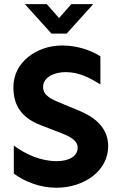

<svg xmlns="http://www.w3.org/2000/svg" viewBox="-20 -884 551 916"><path d="M225.6 -723.6H297.9L424.8 -864.3H320.3L261.7 -797.9L203.1 -864.3H98.6ZM276.4 -667C154.3 -667 43.9 -586.9 43.9 -468.8C43.9 -391.6 72.3 -326.2 173.8 -287.1L274.4 -248C312.5 -233.4 350.6 -213.9 350.6 -179.7C350.6 -136.7 305.7 -115.2 251 -115.2C172.9 -115.2 103.5 -147.5 45.9 -189.5V-55.7C97.7 -17.6 170.9 11.7 248 11.7C383.8 11.7 496.1 -70.3 496.1 -186.5C496.1 -257.8 454.1 -314.5 363.3 -353.5L283.2 -386.7C228.5 -409.2 185.5 -425.8 185.5 -468.8C185.5 -517.6 242.2 -540 293 -540C360.4 -540 412.1 -509.8 459 -481.4V-615.2C416 -642.6 351.6 -667 276.4 -667Z"/></svg>

Font: Sen-gleads
Style: Bold
Weight: 700
Designer: Kosal Sen, Philatype
Foundry: Philatype
Version: Version 1.004; ttfautohint (v1.8.3)